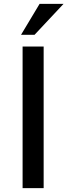

<svg xmlns="http://www.w3.org/2000/svg" viewBox="-20 -974 349 994"><path d="M206 0H97V-733H206ZM159 -794H89L185 -954H309Z"/></svg>

Font: Shippori Antique
Style: Regular
Weight: 400
Designer: FONTDASU
Foundry: FONTDASU / Google Inc. / but / Adobe
Version: Version 2.001